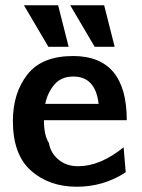

<svg xmlns="http://www.w3.org/2000/svg" viewBox="-20 -700 538 730"><path d="M71 -680H201L241 -522H164ZM247 -680H376L416 -522H340ZM29 -240Q29 -346 84 -416.5Q139 -487 258 -487Q462 -487 462 -243H147Q147 -186 166 -156Q172 -119 202 -93.5Q232 -68 277 -68Q361 -68 450 -140L458 -45Q374 10 272 10Q167 10 98 -51Q29 -112 29 -240ZM152 -305H355Q343 -409 259 -409Q212 -409 186 -377.5Q160 -346 152 -305Z"/></svg>

Font: Coval
Style: Bold
Weight: 700
Foundry: Context Ltd
Version: Version 001.000